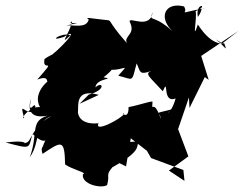

<svg xmlns="http://www.w3.org/2000/svg" viewBox="-21 -596 877 690"><path d="M298 -256C364 -274 347 -306 322 -282C324 -316 397 -311 351 -318C429 -380 346 -350 352 -349C417 -332 454 -380 404 -324C461 -310 451 -297 470 -368C484 -341 476 -324 523 -341C497 -331 516 -321 564 -268C588 -323 559 -223 610 -242C593 -179 564 -185 603 -205C523 -183 554 -200 557 -169C529 -249 524 -184 527 -229C531 -237 483 -219 441 -211C442 -159 409 -197 425 -187C419 -172 316 -116 333 -153C252 -145 260 -203 259 -190C262 -216 247 -280 334 -255L265 -223ZM755 -454C791 -426 797 -406 785 -440C788 -444 747 -420 690 -508C668 -442 688 -529 682 -556C735 -577 680 -591 690 -535C711 -563 693 -564 718 -567C603 -546 660 -545 640 -573C572 -590 546 -533 600 -483C524 -552 514 -511 528 -554C519 -486 441 -539 445 -518C469 -471 422 -468 435 -441C352 -535 390 -520 352 -525C303 -530 282 -536 298 -526C289 -492 244 -508 217 -504C306 -524 208 -504 238 -519C229 -475 188 -427 232 -469C203 -482 146 -443 208 -463C278 -507 188 -411 148 -386C223 -401 193 -422 139 -384C129 -332 189 -397 113 -310C177 -334 121 -269 185 -314C164 -328 91 -263 123 -211C89 -215 51 -171 66 -171C46 -244 72 -173 106 -200C110 -252 77 -165 90 -242C70 -170 124 -176 150 -180C85 -161 118 -117 86 -31C126 -85 102 -158 164 -179C92 -142 92 -82 71 -83C41 -59 119 -98 -1 -84C94 -59 80 -61 96 -115C150 -61 149 -121 131 -64C170 -67 116 -89 132 -43C201 -89 211 -97 213 -5C240 14 295 25 277 30C270 66 343 83 364 69C375 28 357 36 383 5C484 -51 470 -68 476 -86C414 -91 416 -68 363 -32L432 2L449 -99L507 -54L522 -28L638 15L642 54L586 17L656 -34L619 -132L658 -246L660 -208L715 -319L729 -309L702 -395L836 -485L778 -440Z"/></svg>

Font: Hussar Lance
Style: Italic
Weight: 700
Foundry: Cannot Into Space Fonts, PlusOne Fonts
Version: Version 2.27